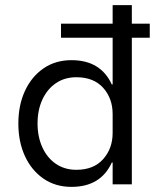

<svg xmlns="http://www.w3.org/2000/svg" viewBox="-20 -720 615 750"><path d="M259.2 10Q196.7 10 150 -22.1Q103.3 -54.2 77.5 -110Q51.7 -165.8 51.7 -237.5Q51.7 -309.2 77.5 -365Q103.3 -420.8 150 -452.9Q196.7 -485 259.2 -485Q373.3 -485 416.7 -390H420V-572.5H218.3V-627.5H420V-700H495V-627.5H565V-572.5H495V0H420V-85H416.7Q373.3 10 259.2 10ZM278.3 -56.7Q345.8 -56.7 382.9 -98.3Q420 -140 420 -200.8V-274.2Q420 -335.8 382.9 -377.1Q345.8 -418.3 278.3 -418.3Q232.5 -418.3 198.3 -395Q164.2 -371.7 145.4 -330.8Q126.7 -290 126.7 -237.5Q126.7 -185.8 145.4 -144.6Q164.2 -103.3 198.3 -80Q232.5 -56.7 278.3 -56.7Z"/></svg>

Font: Funnel Sans Light
Style: Regular
Weight: 300
Designer: NORD ID, Kristian Moeller
Foundry: Dicotype
Version: Version 1.000